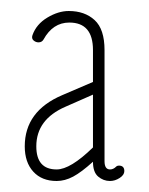

<svg xmlns="http://www.w3.org/2000/svg" viewBox="-20 -710 271 349"><path d="M83 -381Q56 -381 40.5 -398Q25 -415 25 -444Q25 -508 93 -537L149 -561V-619Q149 -669 106 -669Q76 -669 59 -638Q56 -633 50 -633Q45 -633 41 -636.5Q37 -640 39 -646Q46 -666 66 -678Q86 -690 105 -690Q134 -690 152 -673.5Q170 -657 170 -619V-417Q170 -402 180 -402Q186 -402 191 -407Q193 -409 196 -409Q206 -409 206 -399Q206 -392 197.5 -386.5Q189 -381 180 -381Q168 -381 158.5 -389Q149 -397 149 -416Q128 -397 113 -389Q98 -381 83 -381ZM46 -444Q46 -402 83 -402Q108 -402 149 -442V-538L99 -516Q46 -493 46 -444Z"/></svg>

Font: Zen Loop
Style: Regular
Weight: 400
Designer: Yoshimichi Ohira
Foundry: A-1 Corp ZenFonts
Version: Version 1.000; ttfautohint (v1.8.3)